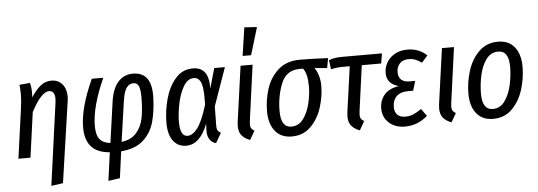

<svg xmlns="http://www.w3.org/2000/svg" viewBox="-59 -983 3867 1381"><g transform="rotate(-5 1874.5 -292.5)"><path d="M342 -380Q344 -400 344 -407Q344 -465 302 -465Q246 -465 173 -325L128 0H41L91 -360Q99 -415 99 -462Q99 -487 95 -529L171 -536Q180 -507 180 -464Q180 -443 179 -431Q213 -484 247.5 -511.5Q282 -539 326 -539Q374 -539 403.5 -505Q433 -471 433 -414Q433 -399 430 -381L345 203L260 215Z M1046 -360Q1043 -254 1021 -176.5Q999 -99 941.5 -48Q884 3 782 11L756 203L672 215L700 11Q610 4 567 -44.5Q524 -93 524 -183Q524 -324 617 -527H700Q609 -326 609 -186Q609 -121 633.5 -91Q658 -61 710 -55L752 -352Q765 -443 807 -490.5Q849 -538 914 -538Q1050 -538 1046 -360ZM832 -342 791 -56Q861 -65 898.5 -108Q936 -151 948.5 -213.5Q961 -276 961 -362Q961 -422 949.5 -445.5Q938 -469 913 -469Q882 -469 862 -442Q842 -415 832 -342Z M1460 -383 1501 -527H1578L1481 -252L1479 -110Q1479 -90 1485.5 -78.5Q1492 -67 1508 -59L1467 12Q1439 6 1422 -19Q1405 -44 1406 -84L1408 -133Q1352 12 1252 12Q1193 12 1158.5 -33.5Q1124 -79 1124 -164Q1124 -250 1147.5 -336Q1171 -422 1221 -480Q1271 -538 1347 -538Q1404 -538 1432.5 -501Q1461 -464 1460 -383ZM1214 -163Q1214 -58 1268 -58Q1304 -58 1339.5 -103.5Q1375 -149 1412 -269Q1413 -286 1413 -315Q1413 -402 1397 -435Q1381 -468 1347 -468Q1303 -468 1273 -416.5Q1243 -365 1228.5 -293.5Q1214 -222 1214 -163Z M1723 -126Q1721 -106 1721 -101Q1721 -83 1727.5 -72.5Q1734 -62 1750 -53L1713 11Q1672 -5 1652.5 -30Q1633 -55 1633 -95Q1633 -103 1635 -125L1691 -527H1778ZM1742 -800 1833 -794 1773 -596H1712Z M1852 -184Q1852 -265 1877 -344.5Q1902 -424 1962 -478.5Q2022 -533 2120 -533Q2203 -533 2323 -527L2310 -456L2219 -464Q2236 -442 2246.5 -407Q2257 -372 2257 -333Q2257 -257 2232 -177.5Q2207 -98 2152.5 -43Q2098 12 2014 12Q1937 12 1894.5 -40.5Q1852 -93 1852 -184ZM2168 -338Q2168 -427 2137 -467H2111Q2016 -467 1979 -376.5Q1942 -286 1942 -176Q1942 -59 2018 -59Q2072 -59 2105.5 -106Q2139 -153 2153.5 -217.5Q2168 -282 2168 -338Z M2515 -126Q2513 -106 2513 -101Q2513 -83 2519.5 -72.5Q2526 -62 2542 -53L2505 11Q2464 -5 2444.5 -30Q2425 -55 2425 -95Q2425 -103 2427 -125L2473 -455H2418Q2380 -455 2337 -445L2328 -511Q2363 -527 2424 -527H2712L2700 -455H2560Z M2672 -133Q2672 -189 2706 -230Q2740 -271 2812 -282Q2769 -294 2747.5 -318.5Q2726 -343 2726 -384Q2726 -422 2745 -457Q2764 -492 2802.5 -515Q2841 -538 2897 -538Q2980 -538 3036 -484L2993 -435Q2969 -452 2948 -460.5Q2927 -469 2899 -469Q2857 -469 2834.5 -444.5Q2812 -420 2812 -383Q2812 -346 2832.5 -327.5Q2853 -309 2891 -309H2933L2912 -240H2878Q2819 -240 2791 -211.5Q2763 -183 2763 -135Q2763 -99 2782.5 -79Q2802 -59 2840 -59Q2872 -59 2898 -70Q2924 -81 2957 -104L2995 -51Q2924 12 2832 12Q2761 12 2716.5 -28.5Q2672 -69 2672 -133Z M3177 -126Q3175 -106 3175 -101Q3175 -83 3181.5 -72.5Q3188 -62 3204 -53L3167 11Q3126 -5 3106.5 -30Q3087 -55 3087 -95Q3087 -103 3089 -125L3145 -527H3232Z M3306 -184Q3306 -266 3331.5 -347.5Q3357 -429 3412 -483.5Q3467 -538 3550 -538Q3627 -538 3669 -486Q3711 -434 3711 -343Q3711 -262 3686 -180.5Q3661 -99 3606.5 -43.5Q3552 12 3468 12Q3391 12 3348.5 -40.5Q3306 -93 3306 -184ZM3622 -351Q3622 -467 3546 -467Q3491 -467 3457.5 -420Q3424 -373 3410 -306Q3396 -239 3396 -176Q3396 -59 3472 -59Q3526 -59 3559.5 -106.5Q3593 -154 3607.5 -221.5Q3622 -289 3622 -351Z"/></g></svg>

Font: Fira Sans Extra Condensed
Style: Italic
Weight: 400
Width: 3
Italic angle: -8°
Designer: Carrois Corporate & Edenspiekermann AG
Foundry: Carrois Corporate GbR & Edenspiekermann AG
Version: Version 4.203